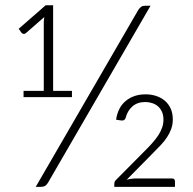

<svg xmlns="http://www.w3.org/2000/svg" viewBox="-20 -730 754 750"><path d="M53 0ZM167 -15.5Q161.5 -6.5 154.8 -3.2Q148 0 139.5 0H119.5L519.5 -690Q524.5 -698.5 530.8 -703Q537 -707.5 547 -707.5H568ZM72 -375H151V-645L153 -663.5L81 -600.5Q76 -596.5 71.2 -597.8Q66.5 -599 64 -602L53 -617.5L158.5 -709.5H187.5V-375H261V-350.5H72ZM549 -361.5Q571 -361.5 590.5 -355Q610 -348.5 624.2 -336.2Q638.5 -324 646.8 -305.8Q655 -287.5 655 -263.5Q655 -243.5 648.8 -226.2Q642.5 -209 632 -193.2Q621.5 -177.5 607.5 -162.8Q593.5 -148 578.5 -133L475 -28Q484.5 -30.5 494.2 -31.8Q504 -33 514 -33H651.5Q663.5 -33 663.5 -21V0H426.5V-12Q426.5 -16 428 -20Q429.5 -24 433.5 -27.5L551 -146Q565 -160 577.2 -174Q589.5 -188 598.8 -202.2Q608 -216.5 613.2 -231.5Q618.5 -246.5 618.5 -262.5Q618.5 -280 612.8 -293Q607 -306 597.2 -314.5Q587.5 -323 574.5 -327.2Q561.5 -331.5 547.5 -331.5Q516.5 -331.5 497 -314.2Q477.5 -297 470.5 -268.5Q468 -263 464.2 -260.8Q460.5 -258.5 452.5 -259.5L433.5 -262.5Q440.5 -310.5 471.5 -336Q502.5 -361.5 549 -361.5Z"/></svg>

Font: Lato Light
Style: Regular
Weight: 300
Designer: Lukasz Dziedzic
Foundry: tyPoland Lukasz Dziedzic
Version: Version 2.007; 2014-02-27